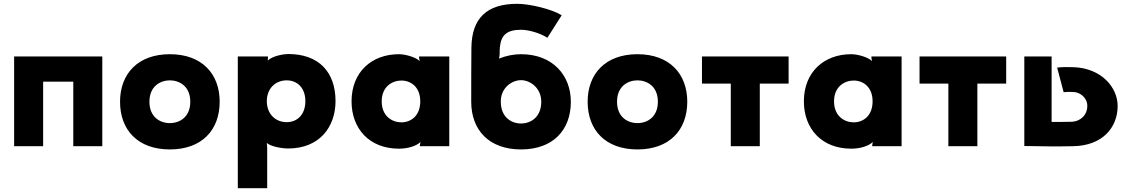

<svg xmlns="http://www.w3.org/2000/svg" viewBox="-20 -766 5920 1006"><path d="M206 -338H364V0H516V-470H54V0H206Z M870 -345C918 -345 977 -316 977 -233C977 -154 923 -121 870 -121C817 -121 763 -154 763 -233C763 -316 822 -345 870 -345ZM609 -233C609 -84 703 17 870 17C1037 17 1131 -84 1131 -233C1131 -380 1037 -482 870 -482C703 -482 609 -380 609 -233Z M1482 -126C1422 -126 1378 -170 1378 -236C1378 -301 1422 -345 1482 -345C1539 -345 1580 -304 1580 -236C1580 -167 1539 -126 1482 -126ZM1226 220H1380V8L1378 -17C1399 2 1457 12 1490 12C1655 12 1738 -102 1738 -236C1738 -387 1652 -483 1490 -483C1468 -483 1410 -474 1383 -449L1384 -464V-470H1226Z M2083 -125C2036 -125 1980 -156 1980 -235C1980 -313 2036 -344 2083 -344C2133 -344 2182 -310 2182 -235C2182 -159 2133 -125 2083 -125ZM1822 -235C1822 -91 1916 13 2070 13C2115 13 2161 0 2183 -22L2180 -4V0H2334V-470H2176V-462L2179 -446C2158 -467 2103 -482 2070 -482C1929 -482 1822 -390 1822 -235Z M2710 -346C2758 -346 2816 -305 2816 -233C2816 -154 2763 -119 2710 -119C2657 -119 2604 -154 2604 -233V-235C2604 -306 2662 -346 2710 -346ZM2449 -233C2449 -84 2543 17 2710 17C2877 17 2971 -84 2971 -233C2971 -370 2877 -482 2710 -482C2672 -482 2631 -474 2595 -459L2598 -482C2598 -494 2598 -506 2599 -517C2605 -580 2633 -610 2710 -610C2748 -610 2808 -594 2848 -568L2923 -686C2872 -718 2756 -746 2690 -746C2530 -746 2452 -670 2450 -517C2449 -423 2449 -329 2449 -235Z M3320 -345C3368 -345 3427 -316 3427 -233C3427 -154 3373 -121 3320 -121C3267 -121 3213 -154 3213 -233C3213 -316 3272 -345 3320 -345ZM3059 -233C3059 -84 3153 17 3320 17C3487 17 3581 -84 3581 -233C3581 -380 3487 -482 3320 -482C3153 -482 3059 -380 3059 -233Z M3961 0V-328H4112V-470H3658V-328H3809V0Z M4453 -125C4406 -125 4350 -156 4350 -235C4350 -313 4406 -344 4453 -344C4503 -344 4552 -310 4552 -235C4552 -159 4503 -125 4453 -125ZM4192 -235C4192 -91 4286 13 4440 13C4485 13 4531 0 4553 -22L4550 -4V0H4704V-470H4546V-462L4549 -446C4528 -467 4473 -482 4440 -482C4299 -482 4192 -390 4192 -235Z M5101 0V-328H5252V-470H4798V-328H4949V0Z M5490 -127V-470H5347V-1C5460 1 5508 2 5604 0C5758 -3 5836 -99 5836 -211C5836 -308 5751 -409 5605 -414C5572 -415 5549 -415 5519 -412L5553 -283C5568 -285 5583 -285 5605 -284C5637 -283 5677 -256 5677 -211C5677 -164 5642 -129 5593 -128C5562 -127 5513 -127 5490 -127Z"/></svg>

Font: Kreadon Extra Bold
Style: Regular
Weight: 800
Designer: kohakuno
Foundry: StudioGnu
Version: Version 1.000;Glyphs 3.1.2 (3151)